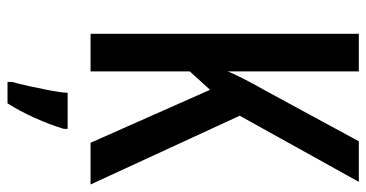

<svg xmlns="http://www.w3.org/2000/svg" viewBox="-252 -502 975 511"><g transform="rotate(90 235.5 -246.5)"><path d="M471 0H360L219 -318L170 -264V0H70V-714H170V-365Q176 -380 188.5 -405Q201 -430 221 -465L356 -714H464L288 -397ZM323 71Q312 108 293.5 149Q275 190 255 221H198V209Q203 192 209 164.5Q215 137 220.5 109Q226 81 227 61H323Z"/></g></svg>

Font: Noto Sans Lao Looped ExtraCondensed Medium
Style: Regular
Weight: 500
Width: 2
Designer: Mark Frömberg, Ben Mitchell
Foundry: The Fontpad Ltd
Version: Version 1.002; ttfautohint (v1.8.4.7-5d5b)